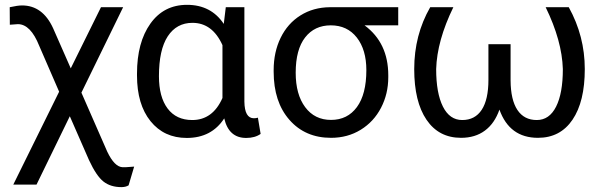

<svg xmlns="http://www.w3.org/2000/svg" viewBox="-20 -558 2491 791"><path d="M70.8 -535.6Q155.8 -535.6 198.7 -441.9L271.5 -276.4L396 -528.3H487.3L315.4 -176.3L421.9 66.9Q451.7 129.4 484.9 130.9H497.6L532.7 128.4L509.8 205.6Q498 212.9 480 212.9Q435.5 212.9 406.2 189.9Q377 167 346.7 101.6L267.6 -79.1L130.4 202.6H34.7L223.6 -180.2L141.6 -369.1Q106 -458.5 53.7 -458.5L20.5 -456.1L20 -528.3Q53.2 -535.6 70.8 -535.6Z M986.8 -528.3V-139.2Q987.8 -70.8 1025.9 -70.8Q1035.2 -70.8 1042.5 -73.2L1053.7 -6.3Q1030.3 10.3 994.1 10.3Q922.4 10.3 903.8 -70.3Q851.6 10.3 749.5 10.3Q655.8 10.3 600.1 -58.8Q544.4 -127.9 544.4 -247.1V-254.4Q544.4 -383.3 599.6 -460.7Q654.8 -538.1 750.5 -538.1Q849.6 -538.1 901.9 -459.5L910.2 -528.3ZM634.8 -244.1Q634.8 -158.7 670.4 -111.1Q706.1 -63.5 772 -63.5Q856.4 -63.5 896.5 -154.3V-372.1Q855 -463.9 772.9 -463.9Q707.5 -463.9 671.1 -408.4Q634.8 -353 634.8 -244.1Z M1620.6 -453.6H1481.9Q1579.6 -381.3 1579.6 -248V-239.7Q1579.6 -171.4 1549.8 -114Q1520 -56.6 1466.1 -23.4Q1412.1 9.8 1343.8 9.8Q1237.3 9.8 1172.4 -64.2Q1107.4 -138.2 1107.4 -262.7V-269Q1107.4 -343.3 1136.2 -402.3Q1165 -461.4 1218 -494.6Q1271 -527.8 1339.4 -528.3H1620.6ZM1198.2 -258.3Q1198.2 -168.9 1237.3 -116.5Q1276.4 -64 1343.8 -64Q1411.6 -64 1450.4 -116.9Q1489.3 -169.9 1489.3 -269Q1489.3 -353 1450 -403.3Q1410.6 -453.6 1342.8 -453.6Q1275.9 -453.6 1237.1 -403.8Q1198.2 -354 1198.2 -258.3Z M1847.7 -528.3Q1780.3 -390.1 1776.9 -273.4Q1776.9 -174.3 1804.7 -118.9Q1832.5 -63.5 1884.3 -63.5Q1937 -63.5 1964.6 -105.7Q1992.2 -147.9 1992.2 -229V-376H2083.5V-226.6Q2084 -146.5 2111.6 -105Q2139.2 -63.5 2191.4 -63.5Q2243.2 -63.5 2271 -118.7Q2298.8 -173.8 2298.8 -273.4Q2295.4 -390.1 2228 -528.3H2323.2Q2389.2 -409.2 2389.2 -273.4Q2389.2 -139.2 2338.6 -64.7Q2288.1 9.8 2196.3 9.8Q2079.1 9.8 2037.6 -106.4Q2017.6 -49.3 1977.5 -19.8Q1937.5 9.8 1879.4 9.8Q1787.6 9.8 1737.1 -64.7Q1686.5 -139.2 1686.5 -273.4Q1686.5 -413.6 1752.4 -528.3Z"/></svg>

Font: SteelSelectRoboto
Style: Roboto-Regular
Weight: 400
Designer: Google
Version: Version 2.137; 2017